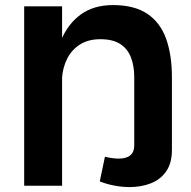

<svg xmlns="http://www.w3.org/2000/svg" viewBox="-20 -739 760 764"><path d="M76.2 -713.9V0H227.1V-713.9ZM429.7 -718.8Q353.5 -718.8 302.2 -681.9Q251 -645 223.1 -579.3Q195.3 -513.7 188.5 -426.8L226.6 -426.3Q229.5 -470.7 247.6 -506.1Q265.6 -541.5 298.8 -562.3Q332 -583 379.4 -583Q428.7 -583 458.3 -564Q487.8 -544.9 501 -510.7Q514.2 -476.6 514.2 -431.2V-160.6Q514.2 -107.9 452.1 -107.9Q439.9 -107.9 425.8 -109.9Q411.6 -111.8 397.5 -115.2L377 -17.1Q404.3 -6.3 435.1 -0.5Q465.8 5.4 496.1 5.4Q541.5 5.4 579.6 -9.3Q617.7 -23.9 640.9 -56.6Q664.1 -89.4 664.1 -143.1V-431.2Q664.1 -520.5 640.9 -585Q617.7 -649.4 566.2 -684.1Q514.6 -718.8 429.7 -718.8Z"/></svg>

Font: Estedad-FD-VF Thin
Style: Regular
Weight: 100
Designer: Amin Abedi
Version: Version 5.0